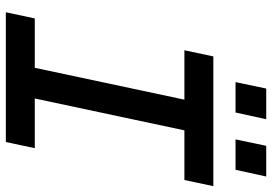

<svg xmlns="http://www.w3.org/2000/svg" viewBox="-157 -774 931 657"><g transform="rotate(90 308.5 -445.5)"><path d="M22 0 43 -99H212L321 -611H152L173 -710H617L596 -611H426L317 -99H487L466 0ZM261 -786 283 -891H388L365 -786ZM457 -786 479 -891H584L561 -786Z"/></g></svg>

Font: Geist Mono Medium
Style: Italic
Weight: 500
Italic angle: -12°
Monospace: yes
Designer: Basement.studio, Andrés Briganti, Mateo Zaragoza
Foundry: Basement.studio, Vercel, Andrés Briganti, Guido Ferreyra, Mateo Zaragoza
Version: Version 1.500; ttfautohint (v1.8.4.7-5d5b)